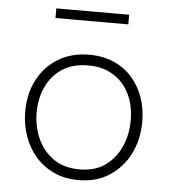

<svg xmlns="http://www.w3.org/2000/svg" viewBox="-51 -728 698 785"><g transform="rotate(5 298.5 -336.0)"><path d="M300 9.5Q242.5 9.5 197.8 -11.5Q153 -32.5 122 -68.8Q91 -105 74.8 -152.2Q58.5 -199.5 58.5 -251Q58.5 -325 88.8 -382.2Q119 -439.5 173.2 -472.2Q227.5 -505 299.5 -505Q355.5 -505 399.5 -486Q443.5 -467 474.8 -432.2Q506 -397.5 522.5 -351.2Q539 -305 539 -251Q539 -178 509.5 -119Q480 -60 426.2 -25.2Q372.5 9.5 300 9.5ZM300 -34.5Q364.5 -34.5 406.8 -65.5Q449 -96.5 470.2 -146Q491.5 -195.5 491.5 -251Q491.5 -313.5 468.2 -360.8Q445 -408 402 -434.5Q359 -461 300 -461Q236.5 -461 193.2 -433Q150 -405 127.8 -357.2Q105.5 -309.5 105.5 -251Q105.5 -195.5 127 -146Q148.5 -96.5 191.8 -65.5Q235 -34.5 300 -34.5ZM148.5 -642.5V-682Q182.5 -682 220 -682Q257.5 -682 298 -682Q339 -682 376.2 -682Q413.5 -682 447.5 -682V-642.5Q413.5 -642.5 376.2 -642.5Q339 -642.5 298 -642.5Q257.5 -642.5 220 -642.5Q182.5 -642.5 148.5 -642.5Z"/></g></svg>

Font: Commissioner Thin ExtraLight
Style: Regular
Weight: 250
Version: Version 1.000